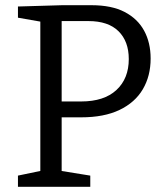

<svg xmlns="http://www.w3.org/2000/svg" viewBox="-20 -718 636 738"><path d="M292 -267H199L217 -282V-46L203 -63L327 -43V0H49V-43L150 -64L135 -46V-651L152 -632L49 -650V-693L219 -698H332Q409 -698 459 -672Q509 -646 534 -600Q559 -554 559 -493Q559 -426 529 -375Q499 -324 439.5 -295.5Q380 -267 292 -267ZM320 -637H202L217 -652V-313L199 -328H292Q380 -328 427.5 -372Q475 -416 475 -491Q475 -559 435.5 -598Q396 -637 320 -637Z"/></svg>

Font: Bitter Thin
Style: Regular
Weight: 400
Version: Version 3.021